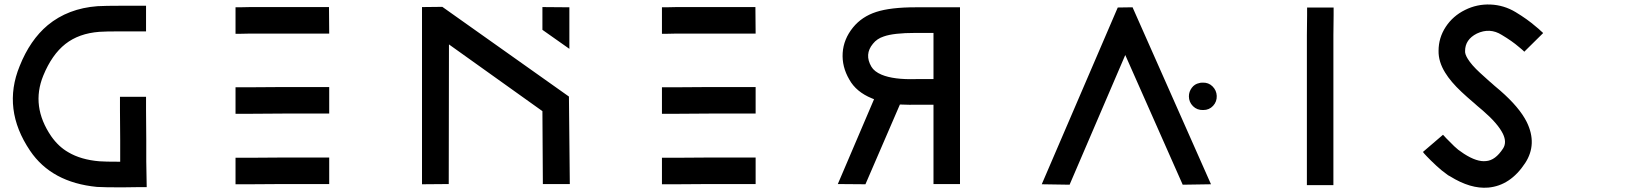

<svg xmlns="http://www.w3.org/2000/svg" viewBox="-20 -833 7354 869"><path d="M644 14H643H641H633H604Q579 15 531 15Q453 15 419 13Q213 -7 116 -151Q-11 -339 69 -534Q116 -652 196 -719Q288 -795 421 -805Q457 -807 528 -807H635H639H640H641V-691H640H639H635H529Q456 -691 430 -689Q337 -682 276 -634Q215 -586 176 -491Q119 -352 212 -216Q245 -169 289 -144Q346 -110 430 -103Q454 -101 524 -101V-198Q524 -272 523 -333V-378V-390V-395H641V-391V-378V-334Q642 -272 642 -199V-102Z M1046 -119H1051H1064H1112Q1178 -120 1258 -120H1404H1452H1465H1470V0H1465H1452H1404H1258L1112 1H1064H1051H1046ZM1046 -438H1051H1064H1112Q1179 -439 1258 -439H1404H1452H1465H1470V-319H1465H1452H1404H1258Q1179 -319 1113 -318H1065H1051H1046ZM1046 -800H1050H1064Q1084 -801 1112 -801H1257H1403H1451H1465H1469L1470 -681H1465H1451H1403H1258H1112Q1084 -681 1064 -680H1051H1046Z M2557 -612 2435 -698V-801L2557 -800ZM1890 1V-801L1982 -802L2555 -396L2559 0H2437L2435 -330L2012 -632L2011 0Z M2976 -119H2981H2994H3042Q3108 -120 3188 -120H3334H3382H3395H3400V0H3395H3382H3334H3188L3042 1H2994H2981H2976ZM2976 -438H2981H2994H3042Q3109 -439 3188 -439H3334H3382H3395H3400V-319H3395H3382H3334H3188Q3109 -319 3043 -318H2995H2981H2976ZM2976 -800H2980H2994Q3014 -801 3042 -801H3187H3333H3381H3395H3399L3400 -681H3395H3381H3333H3188H3042Q3014 -681 2994 -680H2981H2976Z M4205 -475V-675V-684H4123Q4025 -684 3980 -668Q3949 -658 3931 -635Q3891 -587 3924 -531Q3937 -509 3970 -495Q4025 -472 4125 -475ZM4205 0V-9V-34V-125V-359H4128Q4101 -358 4053 -360L3897 1L3772 0L3936 -384Q3930 -386 3926 -388Q3855 -417 3824 -473Q3790 -531 3794 -593.5Q3798 -656 3841 -709Q3881 -758 3946 -779Q4011 -800 4124 -800H4205H4325V-791V-766V-675V-400V-125V-34V-8V0Z M5423 -459Q5450 -460 5468 -442Q5486 -424 5487 -399Q5488 -373 5470.5 -354Q5453 -335 5426 -335Q5398 -334 5379.5 -352.5Q5361 -371 5361 -397Q5361 -418 5374 -435.5Q5387 -453 5408 -457Q5413 -459 5423 -459ZM4695 1 5039 -799 5106 -800 5461 1 5333 3 5073 -584 4821 3Z M5895 5V-4V-29V-121V-397V-674Q5896 -727 5896 -765V-790V-799H6016V-790V-765Q6016 -727 6015 -674V-397V-120V-29V-4V5Z M6511 -223 6512 -222 6515 -219Q6518 -215 6526 -207L6562 -171Q6581 -153 6596 -144Q6597 -143 6606 -137Q6665 -99 6706 -104Q6748 -107 6783 -161Q6801 -189 6782 -228Q6759 -274 6692 -332Q6690 -334 6685.5 -337.5Q6681 -341 6679 -343Q6669 -351 6666 -354Q6660 -359 6652 -366.5Q6644 -374 6642 -375Q6623 -391 6595 -417Q6546 -463 6521 -504Q6490 -554 6491 -603Q6491 -662 6523.5 -711.5Q6556 -761 6611 -788Q6665 -815 6726 -812.5Q6787 -810 6840 -778Q6893 -746 6931 -713Q6945 -702 6955 -692Q6956 -691 6958.5 -689Q6961 -687 6962 -686Q6964 -684 6964 -683L6879 -599Q6878 -599 6878 -600L6874 -604Q6873 -605 6866 -611Q6859 -617 6854 -621Q6824 -647 6777 -675Q6723 -709 6664 -681Q6611 -654 6611 -602Q6610 -588 6623 -567Q6640 -539 6678 -504Q6705 -479 6720 -466Q6722 -465 6730 -457.5Q6738 -450 6744 -445L6757 -434Q6759 -432 6763.5 -428.5Q6768 -425 6770 -423Q6857 -347 6890 -281Q6939 -181 6883 -95Q6816 7 6716 16Q6636 23 6543 -35Q6534 -39 6526 -46Q6507 -59 6482 -82Q6452 -110 6438 -125Q6434 -130 6425 -139Q6425 -140 6424 -141Q6423 -142 6422 -143L6420 -145Z"/></svg>

Font: FoundationLogo
Style: Medium
Weight: 500
Version: Version 0.3